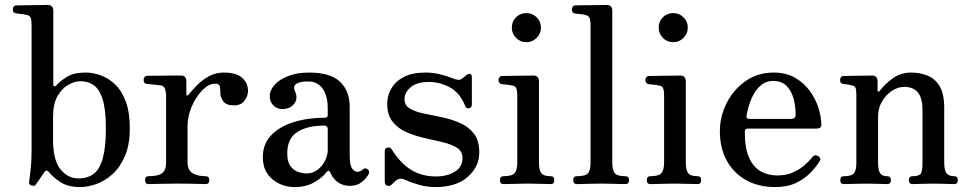

<svg xmlns="http://www.w3.org/2000/svg" viewBox="-20 -746 3923 778"><path d="M305 12Q255 12 225 -8Q195 -28 180 -47Q173 -55 168.5 -54.5Q164 -54 160 -49Q157 -45 150 -34.5Q143 -24 136 -13.5Q129 -3 125 2Q121 9 109 6Q97 3 98 -7Q99 -19 103.5 -55Q108 -91 108 -136V-642Q108 -668 103 -676.5Q98 -685 85 -686Q78 -688 65 -689.5Q52 -691 45 -692Q32 -693 32 -708Q32 -714 35.5 -719Q39 -724 46 -724Q49 -724 66.5 -724.5Q84 -725 106.5 -725Q129 -725 148 -725.5Q167 -726 173 -726Q196 -726 196 -702V-403Q196 -398 200.5 -396.5Q205 -395 210 -402Q222 -416 250 -434Q278 -452 327 -452Q356 -452 387.5 -441Q419 -430 446 -404.5Q473 -379 489.5 -335Q506 -291 506 -226Q506 -159 486 -113Q466 -67 435 -39.5Q404 -12 369.5 0Q335 12 305 12ZM298 -23Q335 -23 359.5 -41.5Q384 -60 396.5 -104.5Q409 -149 409 -226Q409 -304 395.5 -345Q382 -386 359 -401.5Q336 -417 306 -417Q283 -417 257 -402.5Q231 -388 213 -356.5Q195 -325 195 -273V-180Q195 -97 225 -60Q255 -23 298 -23Z M581 0Q568 0 568 -16Q568 -32 581 -32Q620 -32 636.5 -44Q653 -56 653 -86V-356Q653 -397 632 -400Q627 -401 615 -402Q603 -403 591.5 -404.5Q580 -406 575 -406Q562 -407 562 -422Q562 -437 576 -439Q579 -439 598 -439Q617 -439 641.5 -439.5Q666 -440 686.5 -440Q707 -440 713 -440Q735 -440 735 -416V-363Q735 -360 738 -359Q741 -358 744 -362Q760 -383 781 -403.5Q802 -424 828.5 -438Q855 -452 887 -452Q937 -452 961 -431Q985 -410 985 -377Q985 -358 971 -338.5Q957 -319 928 -319Q896 -319 884.5 -336Q873 -353 873 -366Q873 -387 870.5 -397Q868 -407 851 -407Q826 -407 800 -380.5Q774 -354 757 -314.5Q740 -275 740 -235V-88Q740 -57 760 -44.5Q780 -32 813 -32Q828 -32 828 -16Q828 0 813 0Q803 0 775 -1Q747 -2 696 -2Q653 -2 622.5 -1Q592 0 581 0Z M1174 12Q1122 12 1083.5 -20Q1045 -52 1045 -109Q1045 -162 1078.5 -197.5Q1112 -233 1169.5 -251Q1227 -269 1297 -269Q1308 -269 1308 -279V-307Q1308 -357 1287.5 -386.5Q1267 -416 1228 -416Q1196 -416 1181 -406.5Q1166 -397 1175 -377Q1189 -347 1172 -325.5Q1155 -304 1124 -304Q1102 -304 1087.5 -319Q1073 -334 1073 -356Q1073 -380 1092.5 -402Q1112 -424 1148 -438Q1184 -452 1233 -452Q1318 -452 1357.5 -415Q1397 -378 1397 -313V-115Q1397 -79 1406 -64.5Q1415 -50 1428 -50Q1441 -50 1450 -59Q1460 -69 1472 -58Q1480 -50 1472 -37Q1461 -20 1443.5 -6.5Q1426 7 1398 7Q1343 7 1318 -47Q1312 -61 1303 -48Q1289 -29 1255.5 -8.5Q1222 12 1174 12ZM1221 -43Q1248 -43 1267.5 -58.5Q1287 -74 1297.5 -96Q1308 -118 1308 -137V-222Q1308 -237 1294 -237Q1225 -237 1184.5 -211Q1144 -185 1144 -125Q1144 -89 1158 -71.5Q1172 -54 1190.5 -48.5Q1209 -43 1221 -43Z M1745 12Q1711 12 1678.5 3Q1646 -6 1623 -17Q1602 -27 1587 -16Q1582 -13 1577 -8Q1572 -3 1568 1Q1559 10 1549 6.5Q1539 3 1539 -10V-134Q1539 -146 1550 -148Q1561 -150 1567 -141Q1602 -85 1645.5 -58Q1689 -31 1747 -31Q1791 -31 1822.5 -50Q1854 -69 1854 -106Q1854 -133 1832 -147Q1810 -161 1775 -169.5Q1740 -178 1701.5 -186.5Q1663 -195 1628 -210Q1593 -225 1571 -252.5Q1549 -280 1549 -326Q1549 -358 1565.5 -387Q1582 -416 1616 -434Q1650 -452 1704 -452Q1735 -452 1763 -445Q1791 -438 1813 -429Q1840 -418 1850 -426Q1855 -429 1860.5 -433.5Q1866 -438 1870 -442Q1878 -448 1885 -446.5Q1892 -445 1892 -432V-323Q1892 -310 1881 -307.5Q1870 -305 1866 -315Q1843 -371 1802 -392.5Q1761 -414 1718 -414Q1669 -414 1644 -392.5Q1619 -371 1619 -344Q1619 -319 1641 -306Q1663 -293 1697.5 -286Q1732 -279 1770.5 -271Q1809 -263 1843.5 -248Q1878 -233 1900 -205Q1922 -177 1922 -128Q1922 -70 1875 -29Q1828 12 1745 12Z M2020 0Q2006 0 2006 -16Q2006 -32 2020 -32Q2055 -32 2065.5 -45Q2076 -58 2076 -87V-356Q2076 -382 2071 -390.5Q2066 -399 2052 -400Q2045 -402 2032 -403Q2019 -404 2013 -405Q2000 -408 2000 -422Q2000 -428 2004 -433Q2008 -438 2014 -438Q2017 -438 2034.5 -438.5Q2052 -439 2074.5 -439Q2097 -439 2116 -439.5Q2135 -440 2140 -440Q2164 -440 2164 -416V-87Q2164 -58 2173 -45Q2182 -32 2212 -32Q2226 -32 2226 -16Q2226 0 2212 0Q2202 0 2173 -1Q2144 -2 2120 -2Q2104 -2 2083 -1.5Q2062 -1 2044.5 -0.5Q2027 0 2020 0ZM2113 -575Q2088 -575 2071 -592.5Q2054 -610 2054 -634Q2054 -659 2071 -676Q2088 -693 2113 -693Q2137 -693 2154.5 -676Q2172 -659 2172 -634Q2172 -610 2154.5 -592.5Q2137 -575 2113 -575Z M2317 0Q2303 0 2303 -16Q2303 -32 2317 -32Q2352 -32 2362.5 -44Q2373 -56 2373 -86V-642Q2373 -668 2367.5 -676Q2362 -684 2349 -686Q2342 -688 2329 -689Q2316 -690 2310 -691Q2297 -694 2297 -708Q2297 -714 2301 -719Q2305 -724 2311 -724Q2314 -724 2331.5 -724.5Q2349 -725 2371.5 -725Q2394 -725 2413 -725.5Q2432 -726 2437 -726Q2461 -726 2461 -702V-88Q2461 -57 2471 -44.5Q2481 -32 2514 -32Q2529 -32 2529 -16Q2529 0 2514 0Q2507 0 2490 -0.5Q2473 -1 2453 -1.5Q2433 -2 2417 -2Q2401 -2 2380 -1.5Q2359 -1 2341.5 -0.5Q2324 0 2317 0Z M2615 0Q2601 0 2601 -16Q2601 -32 2615 -32Q2650 -32 2660.5 -45Q2671 -58 2671 -87V-356Q2671 -382 2666 -390.5Q2661 -399 2647 -400Q2640 -402 2627 -403Q2614 -404 2608 -405Q2595 -408 2595 -422Q2595 -428 2599 -433Q2603 -438 2609 -438Q2612 -438 2629.5 -438.5Q2647 -439 2669.5 -439Q2692 -439 2711 -439.5Q2730 -440 2735 -440Q2759 -440 2759 -416V-87Q2759 -58 2768 -45Q2777 -32 2807 -32Q2821 -32 2821 -16Q2821 0 2807 0Q2797 0 2768 -1Q2739 -2 2715 -2Q2699 -2 2678 -1.5Q2657 -1 2639.5 -0.5Q2622 0 2615 0ZM2708 -575Q2683 -575 2666 -592.5Q2649 -610 2649 -634Q2649 -659 2666 -676Q2683 -693 2708 -693Q2732 -693 2749.5 -676Q2767 -659 2767 -634Q2767 -610 2749.5 -592.5Q2732 -575 2708 -575Z M3121 12Q3053 12 3002.5 -16.5Q2952 -45 2924.5 -96Q2897 -147 2897 -213Q2897 -275 2925 -329.5Q2953 -384 3002 -418Q3051 -452 3115 -452Q3165 -452 3201.5 -431Q3238 -410 3261.5 -377.5Q3285 -345 3296.5 -308.5Q3308 -272 3308 -240Q3308 -225 3289 -225H3014Q3004 -225 3001 -222Q2998 -219 2998 -211Q2998 -144 3016 -105.5Q3034 -67 3064 -51Q3094 -35 3130 -35Q3166 -35 3193.5 -47.5Q3221 -60 3240.5 -77Q3260 -94 3271 -109Q3282 -122 3296 -113Q3310 -104 3300 -91Q3288 -71 3264.5 -46.5Q3241 -22 3206 -5Q3171 12 3121 12ZM3018 -264H3185Q3204 -264 3204 -282Q3204 -314 3196 -345Q3188 -376 3168 -397Q3148 -418 3113 -418Q3083 -418 3061 -398.5Q3039 -379 3025.5 -347.5Q3012 -316 3005 -278Q3002 -264 3018 -264Z M3399 0Q3385 0 3385 -16Q3385 -32 3399 -32Q3431 -32 3440.5 -44Q3450 -56 3450 -86V-358Q3450 -376 3448 -386.5Q3446 -397 3432 -400Q3425 -402 3414.5 -403.5Q3404 -405 3397 -406Q3384 -407 3384 -422Q3384 -428 3387.5 -433Q3391 -438 3398 -438Q3401 -438 3417 -438.5Q3433 -439 3453 -439Q3473 -439 3490 -439.5Q3507 -440 3513 -440Q3536 -440 3536 -416V-379Q3536 -375 3538.5 -374.5Q3541 -374 3545 -378Q3565 -405 3597.5 -428.5Q3630 -452 3672 -452Q3707 -452 3737.5 -440Q3768 -428 3787 -397.5Q3806 -367 3806 -310V-88Q3806 -57 3815 -44.5Q3824 -32 3847 -32Q3861 -32 3861 -16Q3861 0 3847 0Q3837 0 3811.5 -1Q3786 -2 3762 -2Q3737 -2 3712.5 -1Q3688 0 3677 0Q3663 0 3663 -16Q3663 -32 3677 -32Q3706 -32 3712 -44Q3718 -56 3718 -86V-298Q3718 -350 3699 -372Q3680 -394 3644 -394Q3618 -394 3593.5 -377.5Q3569 -361 3553.5 -334Q3538 -307 3538 -274V-88Q3538 -57 3546 -44.5Q3554 -32 3575 -32Q3590 -32 3590 -16Q3590 0 3575 0Q3565 0 3542 -1Q3519 -2 3494 -2Q3469 -2 3439.5 -1Q3410 0 3399 0Z"/></svg>

Font: Zen Old Mincho Medium
Style: Regular
Weight: 500
Designer: Yoshimichi Ohira
Foundry: Positype
Version: Version 1.500